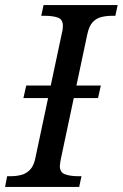

<svg xmlns="http://www.w3.org/2000/svg" viewBox="-41 -734 482 754"><path d="M51 -349 62 -398H355L344 -349ZM-21 0 -13 -42H0Q23 -42 42.5 -47Q62 -52 77 -67.5Q92 -83 98 -114L202 -604Q204 -610 205 -619Q206 -628 206 -632Q206 -658 186 -665Q166 -672 134 -672H121L130 -714H421L412 -672H399Q377 -672 357 -667Q337 -662 323 -647Q309 -632 302 -600L198 -110Q197 -104 195.5 -95.5Q194 -87 194 -82Q194 -57 214.5 -49.5Q235 -42 266 -42H279L270 0Z"/></svg>

Font: Noto Serif
Style: Italic
Weight: 400
Italic angle: -12°
Designer: Monotype Design Team
Foundry: Monotype Imaging Inc.
Version: Version 2.013